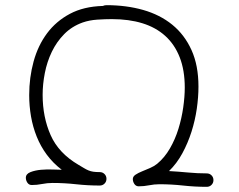

<svg xmlns="http://www.w3.org/2000/svg" viewBox="-20 -734 926 743"><path d="M806 -37Q806 -26 798.5 -18.5Q791 -11 780 -11Q734 -11 688.5 -16Q643 -21 597 -21Q577 -21 557 -17Q537 -13 517 -13Q506 -13 500 -22Q494 -31 494 -41Q494 -51 504.5 -58Q515 -65 530 -71Q545 -77 561 -84Q577 -91 588 -100Q617 -124 637.5 -159.5Q658 -195 670.5 -235.5Q683 -276 689 -318Q695 -360 695 -395Q695 -462 675.5 -512Q656 -562 619.5 -595Q583 -628 531 -644Q479 -660 413 -660Q387 -660 356.5 -658Q326 -656 300 -647Q258 -632 228.5 -602Q199 -572 180.5 -533.5Q162 -495 153.5 -451.5Q145 -408 145 -367Q145 -281 176 -211Q207 -141 284 -96Q296 -89 305 -83.5Q314 -78 322.5 -74.5Q331 -71 341 -69.5Q351 -68 366 -68Q377 -68 384.5 -60.5Q392 -53 392 -42Q392 -31 384.5 -23.5Q377 -16 366 -16Q320 -16 274.5 -21Q229 -26 183 -26Q163 -26 143 -22Q123 -18 103 -18Q92 -18 86 -27Q80 -36 80 -46Q80 -61 98 -68Q116 -75 139 -77Q162 -79 185 -78Q208 -77 219 -77Q185 -103 161 -135.5Q137 -168 122 -205.5Q107 -243 100 -283.5Q93 -324 93 -366Q93 -434 110 -496Q127 -558 162 -605Q197 -652 250.5 -680.5Q304 -709 378 -711Q385 -714 392 -714Q469 -714 534 -695.5Q599 -677 646.5 -638.5Q694 -600 721 -540.5Q748 -481 748 -399Q748 -358 741.5 -313Q735 -268 721 -224Q707 -180 685.5 -140.5Q664 -101 634 -72Q670 -70 707 -66.5Q744 -63 780 -63Q791 -63 798.5 -55.5Q806 -48 806 -37Z"/></svg>

Font: Wynona
Style: Regular
Weight: 400
Italic angle: -12°
Designer: Kanati
Foundry: Kanati and Michael Everson
Version: Version 2.000